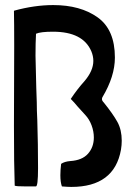

<svg xmlns="http://www.w3.org/2000/svg" viewBox="-20 -735 510 757"><path d="M350 -193Q350 -155 327 -129Q304 -103 257 -100Q234 -98 221 -89Q218 -64 218 -44Q218 -17 224 0Q248 2 261 2Q431 2 457 -145Q460 -163 460 -180Q460 -223 443 -254Q426 -285 389 -331Q382 -338 382 -344Q382 -349 384 -352Q433 -434 433 -508Q433 -618 365 -666.5Q297 -715 190 -715Q116 -715 36 -693L35 -692Q36 -646 36 -554L35 -240Q35 -83 38 -3Q43 0 83 0H121Q130 2 130 -72Q130 -166 127 -262Q125 -300 125 -331L123 -390Q120 -498 120 -515Q120 -566 122 -602Q140 -610 189 -610Q307 -610 340 -533Q348 -514 348 -495Q348 -456 313 -415Q285 -384 259 -345Q273 -331 286 -315Q316 -282 316 -282Q332 -265 341 -241Q350 -217 350 -193Z"/></svg>

Font: Londrina Solid Light
Style: Regular
Weight: 300
Designer: Marcelo Magalhaes
Foundry: Marcelo Magalhães
Version: Version 1.002